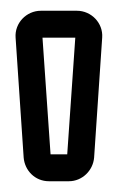

<svg xmlns="http://www.w3.org/2000/svg" viewBox="-20 -712 219 357"><path d="M123 -692H56C29 -692 7 -669 9 -642L24 -419C26 -395 45 -375 71 -375H108C133 -375 153 -395 155 -419L170 -642C172 -669 150 -692 123 -692ZM59 -642H120L105 -425H74Z"/></svg>

Font: DIN Rundschrift
Style: EngKont
Weight: 400
Width: 3
Version: Version 1.027